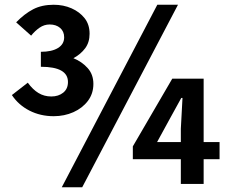

<svg xmlns="http://www.w3.org/2000/svg" viewBox="-20 -774 961 808"><path d="M206 -285Q150 -285 104 -308.5Q58 -332 30 -374L97 -426Q118 -397 142 -382.5Q166 -368 196 -368Q226 -368 246 -384Q266 -400 266 -429Q266 -461 237.5 -477Q209 -493 152 -493V-556Q198 -556 224 -572Q250 -588 250 -617Q250 -642 233 -656.5Q216 -671 189 -671Q166 -671 146.5 -657.5Q127 -644 111 -624L48 -680Q83 -716 119.5 -735Q156 -754 206 -754Q247 -754 281 -739Q315 -724 336 -697.5Q357 -671 357 -632Q357 -596 338.5 -571Q320 -546 289 -529Q324 -515 348.5 -488Q373 -461 373 -421Q373 -380 350 -349.5Q327 -319 289 -302Q251 -285 206 -285ZM240 14 642 -754H729L326 14ZM741 0V-232L748 -362H743L694 -273L641 -176H904V-104H539V-158L705 -443H837V0Z"/></svg>

Font: Noto Sans KR
Style: Bold
Weight: 700
Designer: Ryoko NISHIZUKA  (kana, bopomofo & ideographs); Paul D. Hunt (Latin, Greek & Cyrillic); Sandoll Communications , Soo-you
Foundry: Adobe
Version: Version 2.004-H2;hotconv 1.0.118;makeotfexe 2.5.65603